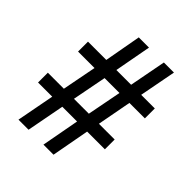

<svg xmlns="http://www.w3.org/2000/svg" viewBox="-199 -835 957 957"><g transform="rotate(45 279.5 -357.0)"><path d="M90 0 128 -200H28V-269H141L176 -450H60V-520H189L224 -714H296L260 -520H364L401 -714H472L435 -520H531V-450H422L388 -269H499V-200H374L337 0H266L303 -200H199L161 0ZM212 -269H317L352 -450H247Z"/></g></svg>

Font: Noto Naskh Arabic UI
Style: Regular
Weight: 400
Designer: Monotype Design Team, David Williams, Mohamad Dakak and Nizar Qandah
Foundry: Monotype Imaging Inc.
Version: Version 2.014